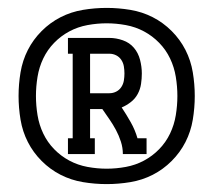

<svg xmlns="http://www.w3.org/2000/svg" viewBox="-20 -904 540 486"><path d="M152 -514V-554H164V-768H152V-808H257Q274 -808 291 -802Q308 -796 319 -783Q330 -770 334.5 -752.5Q339 -735 339 -718Q339 -705 337 -691.5Q335 -678 328.5 -666Q322 -654 311 -645.5Q300 -637 288 -632Q300 -614 311 -594.5Q322 -575 328 -554H351V-514H291Q291 -530 286 -545.5Q281 -561 273.5 -575Q266 -589 257 -602Q248 -615 239 -628H208V-554H220V-514ZM208 -668H257Q266 -668 274 -672Q282 -676 287 -683.5Q292 -691 293.5 -700Q295 -709 295 -718Q295 -727 293.5 -736Q292 -745 287 -752.5Q282 -760 274 -764Q266 -768 257 -768H208ZM250 -438Q220 -438 190 -443Q160 -448 133.5 -461.5Q107 -475 85.5 -496.5Q64 -518 50.5 -544.5Q37 -571 32 -601Q27 -631 27 -661Q27 -691 32 -721Q37 -751 50.5 -777.5Q64 -804 85.5 -825.5Q107 -847 133.5 -860.5Q160 -874 190 -879Q220 -884 250 -884Q280 -884 310 -879Q340 -874 366.5 -860.5Q393 -847 414.5 -825.5Q436 -804 449.5 -777.5Q463 -751 468 -721Q473 -691 473 -661Q473 -631 468 -601Q463 -571 449.5 -544.5Q436 -518 414.5 -496.5Q393 -475 366.5 -461.5Q340 -448 310 -443Q280 -438 250 -438ZM250 -477Q274 -477 298.5 -481.5Q323 -486 344.5 -497.5Q366 -509 383 -526.5Q400 -544 410.5 -566Q421 -588 425 -612.5Q429 -637 429 -661Q429 -685 425 -709.5Q421 -734 410.5 -756Q400 -778 383 -795.5Q366 -813 344.5 -824.5Q323 -836 298.5 -840.5Q274 -845 250 -845Q226 -845 201.5 -840.5Q177 -836 155.5 -824.5Q134 -813 117 -795.5Q100 -778 89.5 -756Q79 -734 75 -709.5Q71 -685 71 -661Q71 -637 75 -612.5Q79 -588 89.5 -566Q100 -544 117 -526.5Q134 -509 155.5 -497.5Q177 -486 201.5 -481.5Q226 -477 250 -477Z"/></svg>

Font: Iosevka Curly Slab
Style: Regular
Weight: 400
Monospace: yes
Designer: Belleve Invis
Foundry: Belleve Invis
Version: Version 22.1.2; ttfautohint (v1.8.4)